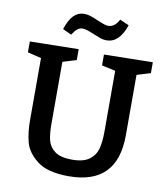

<svg xmlns="http://www.w3.org/2000/svg" viewBox="-97 -987 938 1079"><g transform="rotate(10 372.0 -447.5)"><path d="M723 -702V-640L645 -616V-271Q645 11 368 11Q246 11 187 -35.5Q128 -82 114 -138Q100 -194 100 -259V-616L22 -635V-697L300 -702V-640L222 -616V-259Q222 -205 231 -168.5Q240 -132 272.5 -108Q305 -84 370 -84Q436 -84 469.5 -109.5Q503 -135 513 -174.5Q523 -214 523 -271V-618L445 -635V-697ZM194 -798Q212 -853 237 -878Q262 -903 297 -903Q316 -903 335 -896.5Q354 -890 379 -879Q396 -872 412 -866Q428 -860 440 -860Q458 -860 472.5 -870.5Q487 -881 501 -906L553 -883Q518 -778 444 -778Q427 -778 409.5 -784Q392 -790 366 -801Q322 -820 302 -820Q286 -820 272.5 -809.5Q259 -799 244 -775Z"/></g></svg>

Font: Bitter Pro SemiBold
Style: Regular
Weight: 600
Designer: Sol Matas, and Bitter project Authors
Foundry: Sol Matas
Version: Version 1.010